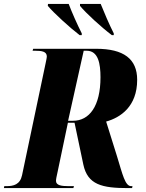

<svg xmlns="http://www.w3.org/2000/svg" viewBox="-61 -964 747 984"><path d="M347 -784H358V-793C335 -838 306 -904 291 -944H185L184 -934C215 -897 296 -823 347 -784ZM512 -784H522V-793C499 -838 471 -904 455 -944H349V-934C379 -897 460 -823 512 -784ZM-41 0H315L318 -10H290C254 -10 226 -14 226 -37C226 -47 229 -59 235 -87L287 -335H321L366 -121C388 -17 462 0 595 0H616L618 -10H611C580 -10 567 -71 539 -162L483 -341C555 -361 642 -417 642 -555C642 -662 573 -714 432 -714H109L106 -704H118C154 -704 179 -700 179 -674C179 -669 177 -660 172 -636L52 -66C42 -18 8 -10 -27 -10H-39ZM313 -345H288L368 -704H383C443 -704 454 -637 454 -568C454 -420 397 -345 313 -345Z"/></svg>

Font: Noto Serif Display Condensed Black
Style: Italic
Weight: 900
Width: 3
Italic angle: -12°
Designer: Monotype Design Team
Foundry: Monotype Imaging Inc.
Version: Version 2.009